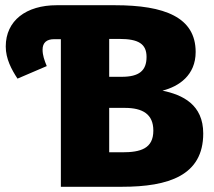

<svg xmlns="http://www.w3.org/2000/svg" viewBox="-20 -715 819 735"><path d="M602 -368C665 -384 729 -427 729 -516C729 -649 610 -695 420 -695H197C80 -695 2 -636 2 -537C2 -490 24 -449 47 -414L159 -462C150 -484 143 -503 143 -525C143 -551 158 -565 187 -565H213V0H447C625 0 758 -43 758 -204C758 -315 679 -352 602 -368ZM437 -566C510 -566 541 -547 541 -497C541 -444 512 -421 446 -421H398V-566ZM448 -132H398V-302H458C526 -302 567 -278 567 -215C567 -146 518 -132 448 -132Z"/></svg>

Font: Fira Sans ExtraBold
Style: Regular
Weight: 800
Designer: bBox Type GmbH & Carrois Corporate GbR & Edenspiekermann AG
Foundry: bBox Type GmbH & Carrois Corporate GbR & Edenspiekermann AG
Version: Version 4.300;PS 004.300;hotconv 1.0.88;makeotf.lib2.5.64775